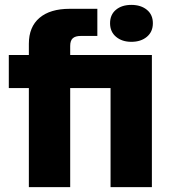

<svg xmlns="http://www.w3.org/2000/svg" viewBox="-20 -765 700 785"><path d="M98 -405H16V-540H98V-586Q98 -655 141.5 -692Q185 -729 265 -729H378V-618H310Q288 -618 277.5 -608.5Q267 -599 267 -577V-540H601V0H432V-405H267V0H98ZM430 -670Q430 -705 454 -725Q478 -745 517 -745Q556 -745 580.5 -725Q605 -705 605 -670Q605 -635 580.5 -614.5Q556 -594 517 -594Q479 -594 454.5 -614.5Q430 -635 430 -670Z"/></svg>

Font: Mona Sans ExtraBold
Style: Regular
Weight: 800
Designer: Deni Anggara
Foundry: GitHub
Version: Version 2.000